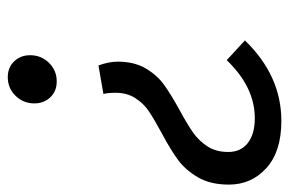

<svg xmlns="http://www.w3.org/2000/svg" viewBox="-162 -400 761 506"><g transform="rotate(-90 219.0 -146.5)"><path d="M327 -448Q327 -419 307 -398.5Q287 -378 258 -378Q232 -378 216 -395Q200 -412 200 -437Q200 -466 220 -486.5Q240 -507 269 -507Q295 -507 311 -490Q327 -473 327 -448ZM-14 76Q-14 27 5 -5.5Q24 -38 50 -57.5Q76 -77 121 -101Q158 -121 179 -135Q200 -149 214 -171Q228 -193 228 -223Q228 -242 225 -255L300 -268Q310 -241 310 -217Q310 -174 292.5 -144Q275 -114 249.5 -95.5Q224 -77 182 -54Q145 -34 123 -18.5Q101 -3 86.5 19.5Q72 42 72 74Q72 107 95.5 125.5Q119 144 161 144Q243 144 314 70L366 118Q273 214 154 214Q73 214 29.5 174.5Q-14 135 -14 76Z"/></g></svg>

Font: FiraGO Book
Style: Italic
Weight: 350
Italic angle: -8°
Designer: bBox Type GmbH
Foundry: bBox Type GmbH
Version: Version 1.001